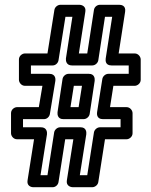

<svg xmlns="http://www.w3.org/2000/svg" viewBox="-20 -756 629 801"><path d="M316 -225H231C219 -225 208 -215 206 -204L178 -25H149L176 -196C177 -205 175 -225 151 -225H76V-259H164C176 -259 186 -269 188 -280L211 -419C212 -426 212 -448 186 -448H109V-483H200C212 -483 222 -493 224 -504L253 -686H282L255 -512C254 -502 257 -483 280 -483H365C377 -483 388 -493 390 -504L418 -686H448L421 -512C420 -504 419 -483 445 -483H517V-448H432C420 -448 409 -438 407 -427L385 -288C384 -281 383 -259 409 -259H483V-225H397C385 -225 374 -215 372 -204L344 -25H313L340 -196C341 -205 340 -225 316 -225ZM286 -175 259 -4C255 19 274 25 284 25H365C376 25 388 16 390 4L418 -175H508C519 -175 533 -185 533 -200V-284C533 -295 523 -309 508 -309H439L453 -398H542C553 -398 567 -408 567 -423V-508C567 -519 557 -533 542 -533H475L502 -707C506 -733 486 -736 478 -736H397C385 -736 374 -727 372 -715L344 -533H309L336 -707C340 -730 321 -736 311 -736H232C221 -736 209 -727 207 -715L178 -533H84C73 -533 59 -523 59 -508V-423C59 -412 69 -398 84 -398H157L142 -309H51C40 -309 26 -299 26 -284V-200C26 -189 36 -175 51 -175H122L95 -4C91 19 109 25 119 25H200C211 25 222 16 224 4L252 -175ZM244 -259H329C341 -259 352 -269 354 -280L375 -419C376 -429 374 -448 351 -448H266C254 -448 243 -438 241 -427L220 -288C219 -278 221 -259 244 -259ZM274 -309 288 -398H322L308 -309Z"/></svg>

Font: Asimov
Style: NarOu
Weight: 500
Designer: Google
Version: Version 2.000980; 2014